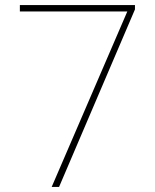

<svg xmlns="http://www.w3.org/2000/svg" viewBox="-20 -734 610 754"><path d="M183 0 480 -689H58V-714H510V-697L212 0Z"/></svg>

Font: Noto Sans Lao Looped Thin
Style: Regular
Weight: 100
Designer: Mark Frömberg, Ben Mitchell
Foundry: The Fontpad Ltd
Version: Version 1.002; ttfautohint (v1.8.4.7-5d5b)